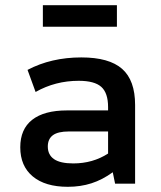

<svg xmlns="http://www.w3.org/2000/svg" viewBox="-20 -707 620 739"><path d="M241 12Q154 12 106 -28Q58 -68 58 -140Q58 -210 104 -246Q150 -282 238 -282H396V-295Q396 -349 370 -372.5Q344 -396 283 -396Q193 -396 117 -353L86 -438Q177 -486 293 -486Q400 -486 450 -442Q500 -398 500 -303V0H423L414 -44Q374 -15 332 -1.5Q290 12 241 12ZM262 -78Q337 -78 396 -116V-201H245Q203 -201 183.5 -186.5Q164 -172 164 -143Q164 -111 188 -94.5Q212 -78 262 -78ZM145 -604V-687H430V-604Z"/></svg>

Font: Sometype Mono SemiBold
Style: Regular
Weight: 600
Designer: Ryoichi Tsunekawa
Foundry: Dharma Type
Version: Version 1.001